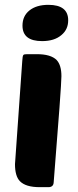

<svg xmlns="http://www.w3.org/2000/svg" viewBox="-20 -774 321 794"><path d="M144 0Q86 0 62 -25Q42 -46 42 -95Q42 -101 72 -521Q73 -543 77 -547Q80 -550 93 -550H132Q190 -550 214 -526Q234 -505 234 -459Q234 -419 202 -20Q201 0 180 0ZM102 -731Q131 -754 180 -754Q262 -754 262 -690Q262 -652 234 -629Q205 -604 154 -604Q73 -604 73 -668Q73 -708 102 -731Z"/></svg>

Font: PoetsenOne
Style: Regular
Weight: 400
Designer: Rodrigo Fuenzalida, Pablo Impallari
Foundry: Pablo Impallari, Rodrigo Fuenzalida
Version: Version 1.000